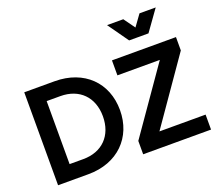

<svg xmlns="http://www.w3.org/2000/svg" viewBox="-158 -1226 1628 1446"><g transform="rotate(-20 655.5 -503.5)"><path d="M72 0H315C551 0 704 -155 704 -373C704 -592 552 -745 315 -745H72ZM208 -120V-625H318C469 -625 567 -527 567 -373C567 -219 470 -120 318 -120ZM754 0H1298V-120H928L1288 -638V-745H775V-625H1115L754 -107ZM831 -1007 948 -842H1103L1221 -1007H1091L1026 -917L961 -1007Z"/></g></svg>

Font: Mluvka
Style: Bold
Weight: 700
Designer: Modified by Jiří Krblich, Original typeface by Gumpita Rahayu
Foundry: Gumpita Rahayu & Jiří Krblich
Version: Version 2.000;Glyphs 3.1.1 (3134)